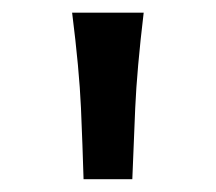

<svg xmlns="http://www.w3.org/2000/svg" viewBox="-20 -794 342 304"><path d="M189.5 -510.3H112.3Q110.8 -562 108.2 -623Q105.5 -684.1 94.2 -773.9H207.5Q196.8 -684.1 194.1 -623Q191.4 -562 189.5 -510.3Z"/></svg>

Font: Kanchenjunga
Style: Bold
Weight: 700
Designer: Becca Hirsbrunner Spalinger
Foundry: SIL International
Version: Version 2.001